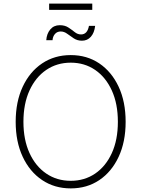

<svg xmlns="http://www.w3.org/2000/svg" viewBox="-20 -1046 792 1076"><path d="M376.5 9.8Q285.6 9.8 216.1 -36.9Q146.5 -83.5 107.2 -167.5Q67.9 -251.5 67.9 -363.3Q67.9 -475.6 107.2 -559.8Q146.5 -644 216.1 -690.7Q285.6 -737.3 376.5 -737.3Q467.3 -737.3 536.4 -690.7Q605.5 -644 644.8 -560.1Q684.1 -476.1 684.1 -363.3Q684.1 -251 644.8 -167Q605.5 -83 536.4 -36.6Q467.3 9.8 376.5 9.8ZM376.5 -32.7Q453.6 -32.7 513.2 -73.2Q572.8 -113.8 606.7 -188Q640.6 -262.2 640.6 -363.3Q640.6 -464.4 606.7 -538.8Q572.8 -613.3 513.2 -654.1Q453.6 -694.8 376.5 -694.8Q299.3 -694.8 239.5 -654.3Q179.7 -613.8 145.5 -539.3Q111.3 -464.8 111.3 -363.3Q111.3 -262.7 145.3 -188.5Q179.2 -114.3 239 -73.5Q298.8 -32.7 376.5 -32.7ZM439.5 -817.9Q413.6 -817.9 393.8 -830.8Q374 -843.8 356.7 -856.7Q339.4 -869.6 320.3 -869.6Q300.3 -869.6 288.1 -855.7Q275.9 -841.8 274.4 -820.8H239.3Q241.7 -856.9 261.7 -880.9Q281.7 -904.8 314.9 -904.8Q343.8 -904.8 363.3 -891.8Q382.8 -878.9 398.9 -866Q415 -853 434.1 -853Q469.7 -853 478.5 -900.9H513.2Q508.8 -862.3 489.3 -840.1Q469.7 -817.9 439.5 -817.9ZM497.1 -1025.9V-990.7H255.4V-1025.9Z"/></svg>

Font: Inter Extra Light
Style: Regular
Weight: 200
Designer: Rasmus Andersson
Foundry: rsms
Version: Version 4.000;git-3c8e0fc